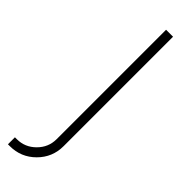

<svg xmlns="http://www.w3.org/2000/svg" viewBox="-293 -462 675 675"><g transform="rotate(45 44.0 -125.0)"><path d="M54.2 -463.9H88.9V80.1Q88.9 135.7 49.8 174.8Q10.7 213.9 -44.9 213.9H-54.2V179.2H-44.9Q-4.4 179.2 24.9 149.9Q54.2 120.6 54.2 80.1Z"/></g></svg>

Font: RawengulkSans
Style: Regular
Weight: 500
Designer: gluk (gluksza@wp.pl)
Foundry: gluk (gluksza@wp.pl)
Version: Version 0.94